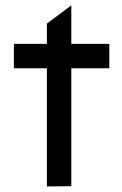

<svg xmlns="http://www.w3.org/2000/svg" viewBox="-20 -671 440 692"><path d="M149 -425H30V-513H149V-586L236 -651L237 -650V-513H374V-425H237V0L149 1Z"/></svg>

Font: Lineal
Style: Regular
Weight: 400
Designer: Created by Frank Adebiaye with contributions from Anton Moglia & Ariel Martín Pérez
Created by Frank ADEBIAYE with FontF
Foundry: Velvetyne Type Foundry
Version: Version 2.000